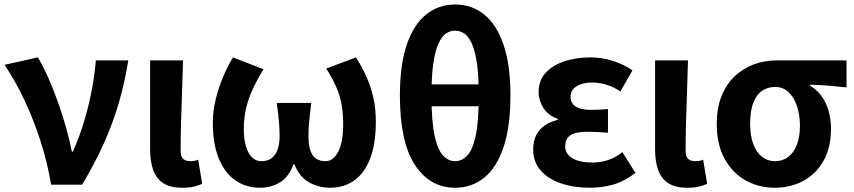

<svg xmlns="http://www.w3.org/2000/svg" viewBox="-20 -832 3847 865"><path d="M210.3 0Q192.8 -103.8 161.1 -201Q129.4 -298.3 88.2 -384.7Q47 -471 0.5 -540L150.5 -573.5Q174.7 -533.3 198.1 -480.5Q221.5 -427.7 242 -369.3Q262.5 -310.9 278.5 -254.2Q294.4 -197.5 303.5 -149.3H308.5Q337.7 -214.7 358.5 -283.7Q379.3 -352.7 392.8 -422.6Q406.3 -492.5 411.8 -559.8H558Q542.1 -461 516.2 -371.6Q490.4 -282.3 450.7 -192.4Q411.1 -102.5 350.1 0Z M801.5 13.8Q745.8 13.8 714.4 -7.5Q683 -28.7 669.6 -67.7Q656.3 -106.6 656.3 -158.8V-559.8H804.6Q803 -491.7 800.1 -417.3Q797.1 -342.9 795.5 -274Q793.8 -205.1 793.8 -152.6Q793.8 -126.6 805.1 -116.2Q816.5 -105.8 838.8 -105.8Q846 -105.8 855.3 -107.3Q864.5 -108.8 872.9 -112.6L890.9 -3.8Q874.5 3.3 854.4 8.5Q834.2 13.8 801.5 13.8Z M1151.2 13.8Q1087.9 13.8 1039.9 -19.7Q991.9 -53.3 965.3 -118.7Q938.8 -184.1 938.8 -279.6Q938.8 -329.2 951 -381Q963.2 -432.9 983.8 -482.5Q1004.4 -532.1 1029.9 -573.5L1167.3 -519.8Q1139 -474.4 1119.1 -431.5Q1099.2 -388.7 1088.8 -344.6Q1078.4 -300.6 1078.4 -251.4Q1078.4 -185.1 1099.1 -145.4Q1119.9 -105.8 1158.7 -105.8Q1183.5 -105.8 1201.5 -117.9Q1219.4 -129.9 1229.5 -154.9Q1239.6 -180 1239.6 -219.1Q1239.6 -244.6 1238 -266.4Q1236.4 -288.2 1233.9 -312.6Q1231.3 -336.9 1226.8 -368.4H1382.3Q1378.7 -336.9 1375.8 -312.6Q1372.8 -288.2 1371.3 -266.4Q1369.7 -244.6 1369.7 -219.1Q1369.7 -176.8 1379 -151.8Q1388.3 -126.8 1405.6 -116.3Q1422.8 -105.8 1446.2 -105.8Q1481.1 -105.8 1503.6 -148.2Q1526 -190.6 1526 -273.8Q1526 -322.7 1518.9 -361.9Q1511.8 -401.1 1495 -439.6Q1478.2 -478.1 1449.9 -523.3L1583.8 -573.5Q1610.4 -531.7 1630.4 -487.4Q1650.3 -443.2 1661.8 -393.2Q1673.2 -343.1 1673.2 -283.1Q1673.2 -187.8 1649 -121.6Q1624.8 -55.4 1578.4 -20.8Q1532 13.8 1466.5 13.8Q1417.1 13.8 1373.2 -10Q1329.3 -33.8 1306.4 -91.5H1302.4Q1280.5 -33.8 1240.5 -10Q1200.4 13.8 1151.2 13.8Z M2030.2 13.8Q1916.8 13.8 1849.2 -89.1Q1781.6 -191.9 1781.6 -402.3Q1781.6 -539.9 1812.5 -630.5Q1843.4 -721.1 1899.4 -766.4Q1955.3 -811.7 2030.2 -811.7Q2105.9 -811.7 2161.8 -766.4Q2217.7 -721.1 2248.7 -630.1Q2279.6 -539.1 2279.6 -402.3Q2279.6 -261.8 2248.7 -169.6Q2217.7 -77.5 2161.8 -31.8Q2105.9 13.8 2030.2 13.8ZM2030.2 -105.8Q2061 -105.8 2085.2 -131.3Q2109.3 -156.8 2123.2 -221.2Q2137 -285.6 2137 -402.3Q2137 -488.1 2128.9 -544.8Q2120.8 -601.6 2106.4 -634.3Q2091.9 -666.9 2072.4 -680.4Q2052.9 -693.9 2030.2 -693.9Q2007.5 -693.9 1988.4 -680.4Q1969.3 -666.9 1954.7 -634.3Q1940.1 -601.6 1932 -544.8Q1923.9 -488.1 1923.9 -402.3Q1923.9 -285.6 1937.9 -221.2Q1951.9 -156.8 1976 -131.3Q2000.1 -105.8 2030.2 -105.8ZM1860.3 -353.2V-451.8H2200.6V-353.2Z M2636.9 13.8Q2566.1 13.8 2508 -5.7Q2449.9 -25.2 2416 -63.7Q2382.2 -102.2 2382.2 -158.2Q2382.2 -196.6 2395.9 -223.3Q2409.7 -250 2434.7 -267Q2459.6 -284 2492.5 -291.8V-296.8Q2449.9 -311.5 2428.2 -345.9Q2406.5 -380.4 2406.5 -415.9Q2406.5 -470.3 2439.2 -505Q2471.9 -539.6 2525 -556.6Q2578.1 -573.5 2639.8 -573.5Q2690.1 -573.5 2739.4 -558.2Q2788.6 -542.9 2829.6 -515.1L2775 -420Q2745.6 -439.8 2713.4 -450Q2681.1 -460.2 2647.1 -460.2Q2604.7 -460.2 2577.5 -443.3Q2550.4 -426.4 2550.4 -396Q2550.4 -367.9 2573.2 -352.4Q2596.1 -336.9 2642.6 -336.9Q2660 -336.9 2679.9 -338.2Q2699.8 -339.5 2719 -340.5V-234Q2694.4 -236 2670.8 -237.2Q2647.2 -238.4 2625.1 -238.4Q2574.8 -238.4 2550.5 -223Q2526.3 -207.6 2526.3 -172.6Q2526.3 -138.3 2559 -118.9Q2591.7 -99.6 2651.8 -99.6Q2681.3 -99.6 2716 -109.8Q2750.6 -120 2784 -146.4L2843 -52.9Q2790.2 -13.5 2740.7 0.1Q2691.2 13.8 2636.9 13.8Z M3076.5 13.8Q3020.8 13.8 2989.4 -7.5Q2958 -28.7 2944.6 -67.7Q2931.3 -106.6 2931.3 -158.8V-559.8H3079.6Q3078 -491.7 3075.1 -417.3Q3072.1 -342.9 3070.5 -274Q3068.8 -205.1 3068.8 -152.6Q3068.8 -126.6 3080.1 -116.2Q3091.5 -105.8 3113.8 -105.8Q3121 -105.8 3130.3 -107.3Q3139.5 -108.8 3147.9 -112.6L3165.9 -3.8Q3149.5 3.3 3129.4 8.5Q3109.2 13.8 3076.5 13.8Z M3470.1 13.8Q3398.6 13.8 3339.3 -19.3Q3280 -52.3 3244.6 -116.7Q3209.2 -181.1 3209.2 -273.4Q3209.2 -346.7 3231.2 -400.5Q3253.2 -454.2 3291 -489.4Q3328.9 -524.6 3376.9 -542.2Q3424.9 -559.8 3477 -559.8H3793.7V-438.2Q3747.7 -442.7 3710.9 -446.2Q3674 -449.6 3629.6 -450.4V-445.6Q3673.9 -420.1 3698.8 -369.5Q3723.8 -318.8 3723.8 -250.8Q3723.8 -168.7 3691.1 -109.3Q3658.4 -50 3600.8 -18.1Q3543.3 13.8 3470.1 13.8ZM3471.6 -105.8Q3505.9 -105.8 3531 -124.8Q3556.1 -143.7 3570 -179.6Q3583.9 -215.4 3583.9 -265.6Q3583.9 -313.5 3570.9 -353.1Q3558 -392.7 3533.1 -416.4Q3508.2 -440.2 3472.1 -440.2Q3438.8 -440.2 3413.3 -423Q3387.9 -405.9 3373.7 -368.9Q3359.5 -331.9 3359.5 -273.4Q3359.5 -220.9 3373.6 -183.1Q3387.7 -145.3 3413 -125.6Q3438.3 -105.8 3471.6 -105.8Z"/></svg>

Font: Noto Sans SC Thin
Style: Regular
Weight: 100
Designer: Ryoko NISHIZUKA 西塚涼子 (kana, bopomofo & ideographs); Paul D. Hunt (Latin, Greek & Cyrillic); Sandoll Communications 산돌커뮤니
Foundry: Adobe
Version: Version 2.004-H2;hotconv 1.0.118;makeotfexe 2.5.65603